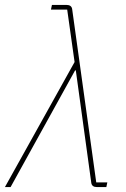

<svg xmlns="http://www.w3.org/2000/svg" viewBox="-50 -760 510 780"><path d="M253 -508 223 -721H157L161 -740H220Q240 -740 243 -724L341 -19H386L382 0H344Q324 0 321 -16L258 -474H255L-7 0H-30Z"/></svg>

Font: IBM Plex Sans Thin
Style: Italic
Weight: 100
Italic angle: -11.31°
Designer: Mike Abbink, Paul van der Laan, Pieter van Rosmalen
Foundry: Bold Monday
Version: Version 3.0